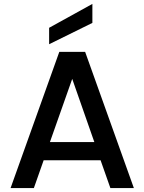

<svg xmlns="http://www.w3.org/2000/svg" viewBox="-20 -961 737 981"><path d="M415 -696 664 0H544L494 -142H203L153 0H34L283 -696ZM235 -235H462L349 -558ZM452 -941V-844L231 -735V-819Z"/></svg>

Font: Poppins Medium
Style: Regular
Weight: 500
Designer: Ninad Kale (Devanagari), Jonny Pinhorn (Latin)
Version: Version 5.002